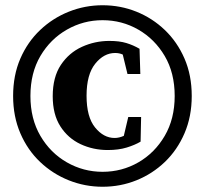

<svg xmlns="http://www.w3.org/2000/svg" viewBox="-20 -692 780 732"><path d="M371 -37Q445 -37 507.5 -73Q570 -109 608 -174Q646 -239 646 -326Q646 -414 608 -478.5Q570 -543 507.5 -579Q445 -615 371 -615Q298 -615 235 -579Q172 -543 134 -478.5Q96 -414 96 -326Q96 -239 134 -174Q172 -109 235 -73Q298 -37 371 -37ZM371 20Q304 20 242.5 -4.5Q181 -29 133 -74.5Q85 -120 57.5 -184Q30 -248 30 -326Q30 -405 57.5 -468.5Q85 -532 133 -577.5Q181 -623 242.5 -647.5Q304 -672 371 -672Q439 -672 500 -647.5Q561 -623 608.5 -577.5Q656 -532 683.5 -468.5Q711 -405 711 -326Q711 -248 683.5 -184Q656 -120 608.5 -74.5Q561 -29 500 -4.5Q439 20 371 20ZM391 -120Q335 -120 287 -142.5Q239 -165 210 -210.5Q181 -256 181 -325Q181 -398 212 -444.5Q243 -491 292.5 -513.5Q342 -536 397 -536Q435 -536 461.5 -528Q488 -520 512 -506L515 -410H466L448 -484Q435 -490 419 -490Q376 -490 343 -449Q310 -408 310 -327Q310 -246 342.5 -206Q375 -166 417 -166Q434 -166 452 -174L469 -246H518L516 -152Q494 -139 463 -129.5Q432 -120 391 -120Z"/></svg>

Font: Source Serif 4 Black
Style: Regular
Weight: 900
Designer: Frank Grießhammer
Foundry: Adobe
Version: Version 4.005;hotconv 1.1.0;makeotfexe 2.6.0